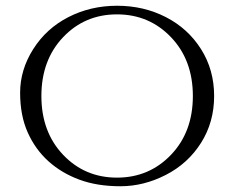

<svg xmlns="http://www.w3.org/2000/svg" viewBox="-20 -634 814 668"><path d="M218 -574.5Q295 -614 387.5 -614Q480 -614 557 -574.5Q634 -535 679.5 -463Q725 -391 725 -300Q725 -209 679.5 -137Q634 -65 557 -25.5Q480 14 399 14Q318 14 256 -9Q194 -32 148.5 -73Q103 -114 76.5 -173Q50 -232 50 -311.5Q50 -391 95.5 -463Q141 -535 218 -574.5ZM199.5 -95.5Q275 -16 387 -16Q499 -16 575 -95.5Q651 -175 651 -300Q651 -425 575 -504.5Q499 -584 387 -584Q275 -584 199.5 -504.5Q124 -425 124 -300Q124 -175 199.5 -95.5Z"/></svg>

Font: Cinzel
Style: Regular
Weight: 400
Designer: Natanael Gama
Version: Version 1.001;PS 001.001;hotconv 1.0.56;makeotf.lib2.0.21325